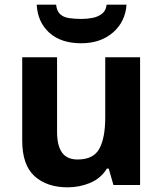

<svg xmlns="http://www.w3.org/2000/svg" viewBox="-20 -791 697 821"><path d="M579 -546V0H465L445 -70H437Q411 -28 365.5 -9Q320 10 269 10Q181 10 128 -37.5Q75 -85 75 -190V-546H224V-227Q224 -169 245 -139Q266 -109 312 -109Q380 -109 405 -155.5Q430 -202 430 -289V-546ZM521 -771Q516 -698 463 -652Q410 -606 327 -606Q241 -606 191 -651Q141 -696 137 -771H220Q223 -743 237.5 -730Q252 -717 276 -713.5Q300 -710 328 -710Q352 -710 375.5 -714.5Q399 -719 416 -732Q433 -745 436 -771Z"/></svg>

Font: Noto Sans Adlam Unjoined
Style: Bold
Weight: 700
Version: Version 3.001